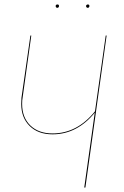

<svg xmlns="http://www.w3.org/2000/svg" viewBox="-20 -839 554 859"><path d="M457 -680 362 0H357L404 -335Q366 -288 318.5 -263Q271 -238 215 -238Q151 -238 113 -275Q75 -312 75 -374Q75 -392 76 -401L116 -680H120L81 -401Q79 -392 79 -374Q79 -313 116 -277.5Q153 -242 215 -242Q325 -242 405 -341L453 -680ZM229 -812Q229 -815 231 -817Q233 -819 237 -819Q244 -819 244 -812Q244 -809 242 -806.5Q240 -804 236 -804Q233 -804 231 -806.5Q229 -809 229 -812ZM365 -812Q365 -815 367.5 -817Q370 -819 373 -819Q380 -819 380 -812Q380 -809 378 -806.5Q376 -804 373 -804Q369 -804 367 -806.5Q365 -809 365 -812Z"/></svg>

Font: Fira Sans Condensed Four
Style: Italic
Weight: 100
Width: 3
Italic angle: -8°
Designer: bBox Type GmbH & Carrois Corporate GbR & Edenspiekermann AG
Foundry: bBox Type GmbH & Carrois Corporate GbR & Edenspiekermann AG
Version: Version 4.301